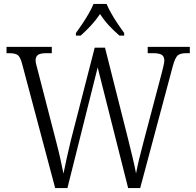

<svg xmlns="http://www.w3.org/2000/svg" viewBox="-20 -951 992 971"><path d="M91 -631Q82 -664 69 -673Q56 -682 26 -682H13V-714H242V-682H215Q183 -682 171.5 -673Q160 -664 160 -646Q160 -637 163.5 -623.5Q167 -610 172 -591L265 -231Q277 -185 285 -149Q293 -113 301 -73Q309 -113 318 -153.5Q327 -194 338 -240L459 -710H511L629 -243Q641 -194 651 -152.5Q661 -111 668 -74Q681 -142 706 -234L798 -582Q803 -602 807 -618.5Q811 -635 811 -645Q811 -665 798.5 -673.5Q786 -682 753 -682H727V-714H940V-682H922Q892 -682 879 -671Q866 -660 854 -617L689 0H628L474 -610L321 0H259ZM364 -784Q378 -803 395.5 -829Q413 -855 428.5 -882Q444 -909 453 -931H519Q528 -909 543.5 -882Q559 -855 576.5 -829Q594 -803 608 -784V-771H584Q554 -797 530 -823Q506 -849 486 -880Q465 -849 441 -823Q417 -797 388 -771H364Z"/></svg>

Font: Noto Serif Ethiopic SemiCondensed Light
Style: Regular
Weight: 300
Width: 4
Designer: Monotype Design Team
Foundry: Monotype Imaging Inc.
Version: Version 2.102; ttfautohint (v1.8.4.7-5d5b)